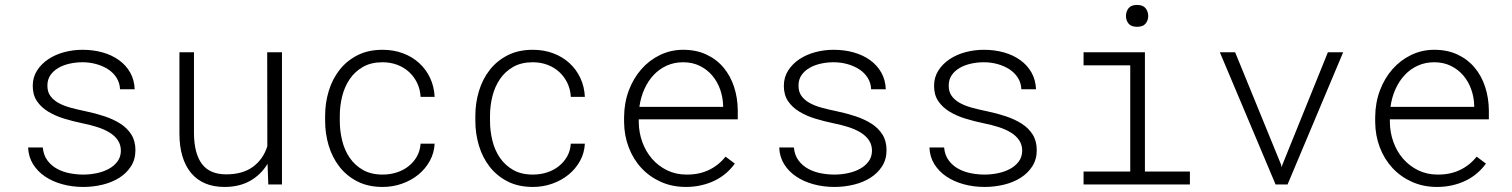

<svg xmlns="http://www.w3.org/2000/svg" viewBox="-20 -737 6041 767"><path d="M462.9 -134.3Q462.9 -158.7 450.7 -176.8Q438.5 -194.8 417.2 -207.8Q396 -220.7 368.2 -229.5Q340.3 -238.3 309.1 -244.6Q271 -252.4 235.4 -263.4Q199.7 -274.4 171.9 -291.5Q144 -308.6 127.4 -333.3Q110.8 -357.9 110.8 -394Q110.8 -428.2 127.9 -455.1Q145 -481.9 172.9 -500.5Q200.7 -519 236.3 -528.6Q272 -538.1 309.6 -538.1Q352.5 -538.1 389.9 -527.6Q427.2 -517.1 455.3 -496.8Q483.4 -476.6 500 -447.3Q516.6 -418 518.1 -380.4H459.5Q458.5 -405.8 445.8 -426Q433.1 -446.3 412.1 -460Q391.1 -473.6 364.5 -481Q337.9 -488.3 309.6 -488.3Q283.2 -488.3 258.1 -482.7Q232.9 -477.1 213.1 -465.6Q193.4 -454.1 181.4 -436.8Q169.4 -419.4 169.4 -396Q168.9 -371.1 180.9 -354.2Q192.9 -337.4 213.4 -325.9Q233.9 -314.5 261.5 -306.9Q289.1 -299.3 320.3 -293Q360.4 -284.7 396.7 -272.7Q433.1 -260.7 460.9 -242.9Q488.8 -225.1 504.9 -199.2Q521 -173.3 521 -137.2Q521 -100.1 503.2 -72.5Q485.4 -44.9 456.3 -26.6Q427.2 -8.3 389.9 0.7Q352.5 9.8 313 9.8Q268.6 9.8 229.2 -1Q189.9 -11.7 159.9 -32Q129.9 -52.2 111.8 -81.5Q93.8 -110.8 92.3 -147.9H150.9Q153.8 -116.7 169.7 -95.7Q185.5 -74.7 208.7 -62.3Q231.9 -49.8 259.3 -44.7Q286.6 -39.6 313 -39.6Q339.8 -39.6 366.5 -45.2Q393.1 -50.8 414.3 -62.3Q435.5 -73.7 449 -91.6Q462.4 -109.4 462.9 -134.3Z M1048.8 -82.5Q1022.5 -39.1 979.2 -14.6Q936 9.8 877 9.8Q833 9.8 799.6 -4.4Q766.1 -18.6 743.4 -45.9Q720.7 -73.2 708.7 -112.8Q696.8 -152.3 696.8 -203.1V-528.3H754.9V-202.1Q755.9 -122.6 787.1 -81.5Q818.4 -40.5 883.8 -40.5Q949.7 -40.5 990.7 -70.8Q1031.7 -101.1 1047.9 -152.8L1047.4 -528.3H1106.4V0H1051.8Z M1508.8 -39.6Q1538.1 -39.6 1564.7 -48.1Q1591.3 -56.6 1611.8 -72.8Q1632.3 -88.9 1645.3 -111.6Q1658.2 -134.3 1660.2 -163.1H1716.3Q1714.4 -125.5 1696.8 -93.8Q1679.2 -62 1650.9 -39.1Q1622.6 -16.1 1585.9 -3.2Q1549.3 9.8 1508.8 9.8Q1450.7 9.8 1407.7 -12.2Q1364.7 -34.2 1336.2 -70.8Q1307.6 -107.4 1293.2 -155Q1278.8 -202.6 1278.8 -253.9V-274.4Q1278.8 -325.7 1293.2 -373.3Q1307.6 -420.9 1336.2 -457.5Q1364.7 -494.1 1407.7 -516.1Q1450.7 -538.1 1508.3 -538.1Q1552.2 -538.1 1589.6 -524.2Q1627 -510.3 1654.5 -485.1Q1682.1 -460 1698.2 -425.5Q1714.4 -391.1 1716.3 -350.1H1660.2Q1658.7 -379.9 1646.5 -405.3Q1634.3 -430.7 1614.3 -449.2Q1594.2 -467.8 1567.1 -478Q1540 -488.3 1508.3 -488.3Q1462.4 -488.3 1429.9 -469.7Q1397.5 -451.2 1377 -420.9Q1356.4 -390.6 1346.9 -352.3Q1337.4 -314 1337.4 -274.4V-253.9Q1337.4 -213.9 1346.9 -175.3Q1356.4 -136.7 1377 -106.7Q1397.5 -76.7 1429.9 -58.1Q1462.4 -39.6 1508.8 -39.6Z M2108.9 -39.6Q2138.2 -39.6 2164.8 -48.1Q2191.4 -56.6 2211.9 -72.8Q2232.4 -88.9 2245.4 -111.6Q2258.3 -134.3 2260.3 -163.1H2316.4Q2314.5 -125.5 2296.9 -93.8Q2279.3 -62 2251 -39.1Q2222.7 -16.1 2186 -3.2Q2149.4 9.8 2108.9 9.8Q2050.8 9.8 2007.8 -12.2Q1964.8 -34.2 1936.3 -70.8Q1907.7 -107.4 1893.3 -155Q1878.9 -202.6 1878.9 -253.9V-274.4Q1878.9 -325.7 1893.3 -373.3Q1907.7 -420.9 1936.3 -457.5Q1964.8 -494.1 2007.8 -516.1Q2050.8 -538.1 2108.4 -538.1Q2152.3 -538.1 2189.7 -524.2Q2227.1 -510.3 2254.6 -485.1Q2282.2 -460 2298.3 -425.5Q2314.5 -391.1 2316.4 -350.1H2260.3Q2258.8 -379.9 2246.6 -405.3Q2234.4 -430.7 2214.4 -449.2Q2194.3 -467.8 2167.2 -478Q2140.1 -488.3 2108.4 -488.3Q2062.5 -488.3 2030 -469.7Q1997.6 -451.2 1977.1 -420.9Q1956.5 -390.6 1947 -352.3Q1937.5 -314 1937.5 -274.4V-253.9Q1937.5 -213.9 1947 -175.3Q1956.5 -136.7 1977.1 -106.7Q1997.6 -76.7 2030 -58.1Q2062.5 -39.6 2108.9 -39.6Z M2720.2 9.8Q2665 9.8 2619.6 -10.7Q2574.2 -31.2 2541.7 -66.4Q2509.3 -101.6 2491.5 -148.7Q2473.6 -195.8 2473.1 -249V-270Q2473.6 -326.7 2491.9 -375.5Q2510.3 -424.3 2542 -460.4Q2573.7 -496.6 2616.7 -517.3Q2659.7 -538.1 2709 -538.1Q2761.7 -538.1 2802.2 -519Q2842.8 -500 2870.4 -467Q2897.9 -434.1 2912.4 -390.1Q2926.8 -346.2 2927.2 -295.9V-260.3H2531.7V-249Q2532.2 -207.5 2545.9 -169.7Q2559.6 -131.8 2584.5 -103Q2609.4 -74.2 2644.5 -56.9Q2679.7 -39.6 2722.7 -39.6Q2771.5 -39.1 2811 -57.6Q2850.6 -76.2 2878.4 -111.3L2915.5 -83.5Q2900.9 -63 2880.9 -45.7Q2860.8 -28.3 2836.2 -16.1Q2811.5 -3.9 2782.2 2.9Q2752.9 9.8 2720.2 9.8ZM2709 -488.3Q2673.3 -488.3 2643.6 -474.9Q2613.8 -461.4 2591.3 -437.5Q2568.8 -413.6 2554.2 -381.1Q2539.6 -348.6 2534.2 -310.1H2868.7V-316.4Q2867.7 -349.1 2856.7 -380.1Q2845.7 -411.1 2825.4 -435.1Q2805.2 -459 2775.9 -473.6Q2746.6 -488.3 2709 -488.3Z M3463.4 -134.3Q3463.4 -158.7 3451.2 -176.8Q3439 -194.8 3417.7 -207.8Q3396.5 -220.7 3368.7 -229.5Q3340.8 -238.3 3309.6 -244.6Q3271.5 -252.4 3235.8 -263.4Q3200.2 -274.4 3172.4 -291.5Q3144.5 -308.6 3127.9 -333.3Q3111.3 -357.9 3111.3 -394Q3111.3 -428.2 3128.4 -455.1Q3145.5 -481.9 3173.3 -500.5Q3201.2 -519 3236.8 -528.6Q3272.5 -538.1 3310.1 -538.1Q3353 -538.1 3390.4 -527.6Q3427.7 -517.1 3455.8 -496.8Q3483.9 -476.6 3500.5 -447.3Q3517.1 -418 3518.6 -380.4H3460Q3459 -405.8 3446.3 -426Q3433.6 -446.3 3412.6 -460Q3391.6 -473.6 3365 -481Q3338.4 -488.3 3310.1 -488.3Q3283.7 -488.3 3258.5 -482.7Q3233.4 -477.1 3213.6 -465.6Q3193.8 -454.1 3181.9 -436.8Q3169.9 -419.4 3169.9 -396Q3169.4 -371.1 3181.4 -354.2Q3193.4 -337.4 3213.9 -325.9Q3234.4 -314.5 3262 -306.9Q3289.6 -299.3 3320.8 -293Q3360.8 -284.7 3397.2 -272.7Q3433.6 -260.7 3461.4 -242.9Q3489.3 -225.1 3505.4 -199.2Q3521.5 -173.3 3521.5 -137.2Q3521.5 -100.1 3503.7 -72.5Q3485.8 -44.9 3456.8 -26.6Q3427.7 -8.3 3390.4 0.7Q3353 9.8 3313.5 9.8Q3269 9.8 3229.7 -1Q3190.4 -11.7 3160.4 -32Q3130.4 -52.2 3112.3 -81.5Q3094.2 -110.8 3092.8 -147.9H3151.4Q3154.3 -116.7 3170.2 -95.7Q3186 -74.7 3209.2 -62.3Q3232.4 -49.8 3259.8 -44.7Q3287.1 -39.6 3313.5 -39.6Q3340.3 -39.6 3366.9 -45.2Q3393.6 -50.8 3414.8 -62.3Q3436 -73.7 3449.5 -91.6Q3462.9 -109.4 3463.4 -134.3Z M4063.5 -134.3Q4063.5 -158.7 4051.3 -176.8Q4039.1 -194.8 4017.8 -207.8Q3996.6 -220.7 3968.8 -229.5Q3940.9 -238.3 3909.7 -244.6Q3871.6 -252.4 3835.9 -263.4Q3800.3 -274.4 3772.5 -291.5Q3744.6 -308.6 3728 -333.3Q3711.4 -357.9 3711.4 -394Q3711.4 -428.2 3728.5 -455.1Q3745.6 -481.9 3773.4 -500.5Q3801.3 -519 3836.9 -528.6Q3872.6 -538.1 3910.2 -538.1Q3953.1 -538.1 3990.5 -527.6Q4027.8 -517.1 4055.9 -496.8Q4084 -476.6 4100.6 -447.3Q4117.2 -418 4118.7 -380.4H4060.1Q4059.1 -405.8 4046.4 -426Q4033.7 -446.3 4012.7 -460Q3991.7 -473.6 3965.1 -481Q3938.5 -488.3 3910.2 -488.3Q3883.8 -488.3 3858.6 -482.7Q3833.5 -477.1 3813.7 -465.6Q3793.9 -454.1 3782 -436.8Q3770 -419.4 3770 -396Q3769.5 -371.1 3781.5 -354.2Q3793.5 -337.4 3814 -325.9Q3834.5 -314.5 3862.1 -306.9Q3889.6 -299.3 3920.9 -293Q3960.9 -284.7 3997.3 -272.7Q4033.7 -260.7 4061.5 -242.9Q4089.4 -225.1 4105.5 -199.2Q4121.6 -173.3 4121.6 -137.2Q4121.6 -100.1 4103.8 -72.5Q4085.9 -44.9 4056.9 -26.6Q4027.8 -8.3 3990.5 0.7Q3953.1 9.8 3913.6 9.8Q3869.1 9.8 3829.8 -1Q3790.5 -11.7 3760.5 -32Q3730.5 -52.2 3712.4 -81.5Q3694.3 -110.8 3692.9 -147.9H3751.5Q3754.4 -116.7 3770.3 -95.7Q3786.1 -74.7 3809.3 -62.3Q3832.5 -49.8 3859.9 -44.7Q3887.2 -39.6 3913.6 -39.6Q3940.4 -39.6 3967 -45.2Q3993.7 -50.8 4014.9 -62.3Q4036.1 -73.7 4049.6 -91.6Q4063 -109.4 4063.5 -134.3Z M4308.6 -528.3H4553.7V-51.8H4733.4V0H4308.6V-51.8H4495.1V-476.1H4308.6ZM4478 -672.9Q4478 -690.9 4488.3 -704.1Q4498.5 -717.3 4522.5 -717.3Q4545.9 -717.3 4556.4 -704.1Q4566.9 -690.9 4566.9 -672.9Q4566.9 -655.8 4556.4 -642.8Q4545.9 -629.9 4522.5 -629.9Q4498.5 -629.9 4488.3 -642.8Q4478 -655.8 4478 -672.9Z M5097.7 -79.1 5100.1 -68.8 5103 -79.1 5284.7 -528.3H5345.7L5123.5 0H5075.7L4853 -528.3H4914.1Z M5720.7 9.8Q5665.5 9.8 5620.1 -10.7Q5574.7 -31.2 5542.2 -66.4Q5509.8 -101.6 5491.9 -148.7Q5474.1 -195.8 5473.6 -249V-270Q5474.1 -326.7 5492.4 -375.5Q5510.7 -424.3 5542.5 -460.4Q5574.2 -496.6 5617.2 -517.3Q5660.2 -538.1 5709.5 -538.1Q5762.2 -538.1 5802.7 -519Q5843.3 -500 5870.8 -467Q5898.4 -434.1 5912.8 -390.1Q5927.2 -346.2 5927.7 -295.9V-260.3H5532.2V-249Q5532.7 -207.5 5546.4 -169.7Q5560.1 -131.8 5585 -103Q5609.9 -74.2 5645 -56.9Q5680.2 -39.6 5723.1 -39.6Q5772 -39.1 5811.5 -57.6Q5851.1 -76.2 5878.9 -111.3L5916 -83.5Q5901.4 -63 5881.3 -45.7Q5861.3 -28.3 5836.7 -16.1Q5812 -3.9 5782.7 2.9Q5753.4 9.8 5720.7 9.8ZM5709.5 -488.3Q5673.8 -488.3 5644 -474.9Q5614.3 -461.4 5591.8 -437.5Q5569.3 -413.6 5554.7 -381.1Q5540 -348.6 5534.7 -310.1H5869.1V-316.4Q5868.2 -349.1 5857.2 -380.1Q5846.2 -411.1 5825.9 -435.1Q5805.7 -459 5776.4 -473.6Q5747.1 -488.3 5709.5 -488.3Z"/></svg>

Font: TypoPRO Roboto Mono
Style: Regular
Weight: 300
Designer: Google
Version: Version 2.000986; 2015; ttfautohint (v1.3)